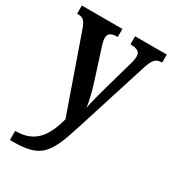

<svg xmlns="http://www.w3.org/2000/svg" viewBox="-187 -636 871 971"><g transform="rotate(30 248.5 -150.5)"><path d="M26 182V235H39C206 235 237 189 297 -3L428 -416C446 -475 462 -489 495 -489H497V-536H312V-489H316C352 -487 370 -479 370 -452C370 -436 365 -415 360 -399L305 -204C296 -170 286 -134 280 -100C276 -131 266 -177 248 -233L195 -399C188 -420 183 -439 183 -453C183 -476 197 -489 235 -489H238V-536H1V-488H5C34 -488 47 -480 62 -438L217 4C187 113 143 182 26 182Z"/></g></svg>

Font: Noto Serif Bengali Condensed SemiBold
Style: Regular
Weight: 600
Width: 3
Designer: Juan Bruce, Universal Thirst, Indian Type Foundry and the Monotype Design Team.
Foundry: Monotype Imaging Inc.
Version: Version 2.003